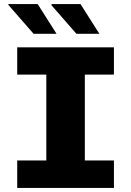

<svg xmlns="http://www.w3.org/2000/svg" viewBox="-20 -917 640 937"><path d="M64 0V-134H206V-553H64V-686H536V-553H394V-134H536V0ZM353 -752 229 -894 235 -897H373L465 -752ZM144 -752 20 -894 22 -897H164L256 -752Z"/></svg>

Font: Chivo Mono Medium ExtraBold
Style: Regular
Weight: 800
Monospace: yes
Version: Version 1.008